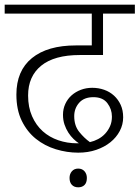

<svg xmlns="http://www.w3.org/2000/svg" viewBox="-30 -650 596 820"><path d="M304 2Q256 2 208.5 -12.5Q161 -27 123.5 -57Q86 -87 63 -134Q40 -181 40 -246Q40 -348 106.5 -402Q173 -456 294 -456H362V-592H-10V-630H546V-592H410V-415H311Q202 -415 146 -369.5Q90 -324 90 -242Q90 -192 107 -153.5Q124 -115 152.5 -89.5Q181 -64 219 -51Q257 -38 299 -38H307Q296 -45 284 -56.5Q272 -68 262 -83.5Q252 -99 245.5 -118Q239 -137 239 -160Q239 -185 249 -206.5Q259 -228 276 -243Q293 -258 315.5 -266.5Q338 -275 364 -275Q391 -275 415 -266.5Q439 -258 457 -241.5Q475 -225 485.5 -202Q496 -179 496 -149Q496 -118 481.5 -90.5Q467 -63 441.5 -42.5Q416 -22 381 -10Q346 2 304 2ZM287 -154Q287 -113 308.5 -86.5Q330 -60 354 -43Q372 -47 389 -56Q406 -65 419 -79Q432 -93 440 -111Q448 -129 448 -152Q448 -184 428.5 -209.5Q409 -235 369 -235Q329 -235 308 -211Q287 -187 287 -154ZM267 110Q267 93 277 81.5Q287 70 304 70Q321 70 331 81.5Q341 93 341 110Q341 130 331 140Q321 150 304 150Q287 150 277 139.5Q267 129 267 110Z"/></svg>

Font: Mukta ExtraLight
Style: Regular
Weight: 275
Designer: Girish Dalvi and Yashodeep Gholap
Foundry: Ek Type
Version: Version 2.538;PS 1.002;hotconv 16.6.51;makeotf.lib2.5.65220;